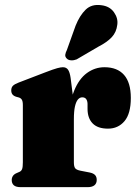

<svg xmlns="http://www.w3.org/2000/svg" viewBox="-20 -774 572 794"><path d="M266.5 -273Q266.5 -349 286.5 -398.5Q306.5 -448 339.5 -472Q372.5 -496 412 -496Q465 -496 493 -464.2Q521 -432.5 521 -369Q521 -304 494.8 -273Q468.5 -242 426.5 -242Q384 -242 363 -263.8Q342 -285.5 342 -324V-345Q341.5 -357.5 336.2 -364.5Q331 -371.5 320 -371.5Q310 -371.5 302.2 -362.5Q294.5 -353.5 290 -333.8Q285.5 -314 285.5 -280.5ZM272 -452 285.5 -346V-103Q285.5 -86 290.5 -78.8Q295.5 -71.5 313 -68L351.5 -60.5Q366 -57.5 373 -50.2Q380 -43 380 -30Q380 -15.5 370.5 -7.8Q361 0 342 0H66Q46 0 37.2 -7.8Q28.5 -15.5 28.5 -29.5Q28.5 -39 33.5 -46.5Q38.5 -54 49.5 -58.5L61 -63.5Q68.5 -67 71.5 -75.2Q74.5 -83.5 74.5 -103V-339.5Q74.5 -355 70.2 -361.8Q66 -368.5 57.5 -371L46.5 -374Q36 -377.5 31.2 -384Q26.5 -390.5 26.5 -400Q26.5 -412 33.2 -419Q40 -426 57 -432.5L166.5 -474.5Q201.5 -488 216.5 -492Q231.5 -496 240 -496Q254 -496 261.2 -486Q268.5 -476 272 -452ZM292.5 -667.5Q309.5 -710 334.2 -734Q359 -758 398.5 -752.5Q433.5 -748.5 451.2 -723.5Q469 -698.5 465 -671.5Q461.5 -641 442.2 -620.2Q423 -599.5 386 -580.5L297 -528.5Q286 -524 274.5 -524.5Q263 -525 256.5 -531.5Q248.5 -539 250 -548.2Q251.5 -557.5 256.5 -567Z"/></svg>

Font: Fraunces Black
Style: Regular
Weight: 900
Version: Version 1.000;[b76b70a41]